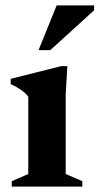

<svg xmlns="http://www.w3.org/2000/svg" viewBox="-20 -690 368 710"><path d="M229 -445.5 223 -341.5V-46.5L284.5 -20V0H23.5V-20L84.5 -46.5V-332.5Q74 -346.5 56.5 -358.5Q39 -370.5 19.5 -379V-398.5L206.5 -445.5ZM122.5 -504.5 189.5 -670H328V-652L166 -504.5Z"/></svg>

Font: Newsreader Text
Style: Bold
Weight: 700
Designer: Hugues Gentile
Foundry: Production Type
Version: Version 1.001